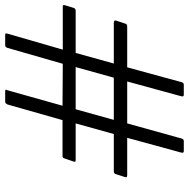

<svg xmlns="http://www.w3.org/2000/svg" viewBox="-14 -734 747 760"><g transform="rotate(-90 360.0 -353.5)"><path d="M195 -224H47Q42 -224 40 -226Q38 -228 40 -234L51 -268Q52 -273 55 -275Q58 -277 62 -277H210L252 -428H108Q104 -428 101.5 -429Q99 -430 101 -436L113 -471Q114 -476 116.5 -478Q119 -480 124 -480H265L327 -698Q330 -703 332 -705Q334 -707 339 -707H379Q384 -707 385 -705Q386 -703 383 -697L322 -480L488 -479L551 -698Q553 -703 555 -705Q557 -707 562 -707H602Q607 -707 608 -705Q609 -703 607 -697L544 -479H710Q718 -480 719.5 -477.5Q721 -475 720 -471L709 -435Q707 -431 704 -429.5Q701 -428 698 -428H531L489 -277H648Q656 -277 658 -275Q660 -273 659 -268L647 -232Q647 -228 643.5 -226Q640 -224 637 -224H474L415 -8Q414 -5 412 -2.5Q410 0 405 0H365Q361 0 359.5 -2.5Q358 -5 360 -12L418 -224H252L192 -8Q191 -5 189 -2.5Q187 0 182 0H142Q138 0 136.5 -2.5Q135 -5 137 -12ZM266 -277H433L475 -428H308Z"/></g></svg>

Font: Glory
Style: Italic
Weight: 400
Italic angle: -12°
Designer: Robert Leuschke
Foundry: Robert Leuschke
Version: Version 1.011